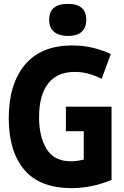

<svg xmlns="http://www.w3.org/2000/svg" viewBox="-20 -958 640 988"><path d="M350 10Q184 10 104.5 -85Q25 -180 25 -349Q25 -525 108 -624.5Q191 -724 351 -724Q411 -724 460.5 -711.5Q510 -699 550 -680L503 -552Q471 -569 436.5 -578.5Q402 -588 365 -588Q275 -588 228 -528.5Q181 -469 181 -354Q181 -254 220 -191Q259 -128 345 -128Q375 -128 411 -137V-283H319V-409H554V-32Q451 10 350 10ZM330 -773Q284 -773 258.5 -794Q233 -815 233 -856Q233 -938 330 -938Q424 -938 424 -856Q424 -817 401 -795Q378 -773 330 -773Z"/></svg>

Font: Noto Sans Mono ExtraBold
Style: Regular
Weight: 800
Designer: Monotype Design Team
Foundry: Monotype Imaging Inc.
Version: Version 2.014